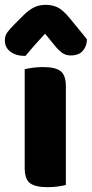

<svg xmlns="http://www.w3.org/2000/svg" viewBox="-46 -765 379 793"><path d="M150 8Q100 8 78 -8.5Q56 -25 56 -72V-479Q67 -482 87.5 -485Q108 -488 132 -488Q182 -488 204 -471.5Q226 -455 226 -408V-1Q215 2 194.5 5Q174 8 150 8ZM140 -626Q127 -611 116.5 -600Q106 -589 97 -578.5Q88 -568 79 -557.5Q70 -547 59 -534Q20 -534 -3 -551.5Q-26 -569 -26 -598Q-26 -618 -15 -632.5Q-4 -647 18 -669L52 -703Q71 -722 92.5 -733.5Q114 -745 143 -745Q169 -745 191 -735Q213 -725 242 -690L313 -603Q313 -575 296.5 -555.5Q280 -536 246 -536Q226 -536 211 -546.5Q196 -557 180 -577Z"/></svg>

Font: Baloo Da 2 ExtraBold
Style: Regular
Weight: 800
Designer: Noopur Datye, Sulekha Rajkumar and Ek Type
Foundry: Ek Type
Version: Version 1.640;hotconv 1.0.111;makeotfexe 2.5.65597; ttfautoh